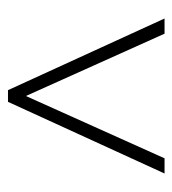

<svg xmlns="http://www.w3.org/2000/svg" viewBox="5 -764 442 493"><g transform="rotate(-90 226.5 -518.0)"><path d="M211 -719 27 -317H66L226 -673L386 -317H425L241 -719Z"/></g></svg>

Font: Noto Sans Gurmukhi Condensed ExtraLight
Style: Regular
Weight: 200
Width: 3
Designer: Jelle Bosma - Monotype Design Team
Foundry: Monotype Imaging Inc.
Version: Version 2.004